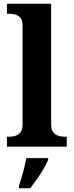

<svg xmlns="http://www.w3.org/2000/svg" viewBox="-20 -780 392 1021"><path d="M17 0V-53H29Q44 -53 60.5 -57.5Q77 -62 88.5 -76Q100 -90 100 -118V-646Q100 -673 88 -686Q76 -699 59.5 -703Q43 -707 29 -707H17V-760H252V-118Q252 -90 263.5 -76Q275 -62 292 -57.5Q309 -53 323 -53H335V0ZM81 208Q88 188 95.5 162Q103 136 109.5 109.5Q116 83 120 61H236V71Q227 92 211 119Q195 146 176.5 172.5Q158 199 141 221H81Z"/></svg>

Font: Noto Serif Armenian
Style: Bold
Weight: 700
Version: Version 2.007